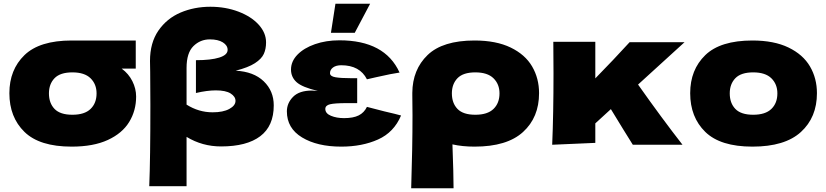

<svg xmlns="http://www.w3.org/2000/svg" viewBox="-20 -772 4407 1024"><path d="M629 -406Q666 -379 686 -339Q706 -299 706 -257Q706 -182 669 -121.5Q632 -61 555 -25.5Q478 10 362 10Q191 10 110.5 -68.5Q30 -147 30 -275Q30 -400 110.5 -478Q191 -556 362 -556H368H704V-406ZM495 -274Q495 -323 463 -354.5Q431 -386 366 -386Q301 -386 271 -355Q241 -324 241 -274Q241 -222 271 -191Q301 -160 366 -160Q431 -160 463 -191Q495 -222 495 -274Z M1440 -210Q1440 -100 1368 -45.5Q1296 9 1159 9Q1059 9 975 -42V221H776Q782 76 782 -213L781 -389Q780 -415 780 -447Q780 -544 825 -609Q870 -674 943 -705Q1016 -736 1102 -736Q1183 -736 1251.5 -710Q1320 -684 1359.5 -640.5Q1399 -597 1399 -546Q1399 -511 1387 -484.5Q1375 -458 1339.5 -435Q1304 -412 1237 -395Q1333 -390 1386.5 -338.5Q1440 -287 1440 -210ZM1236 -234Q1236 -257 1210 -273.5Q1184 -290 1131 -290Q1085 -290 1025 -276V-451Q1105 -451 1149.5 -465Q1194 -479 1194 -506Q1194 -530 1168.5 -546Q1143 -562 1099 -562Q1048 -562 1011.5 -526Q975 -490 975 -410V-214Q1040 -173 1114 -173Q1170 -173 1203 -191Q1236 -209 1236 -234Z M1532 -401Q1532 -445 1566.5 -480.5Q1601 -516 1660 -536.5Q1719 -557 1790 -557Q2033 -557 2111 -385Q2073 -380 1985 -360Q1953 -352 1937 -349Q1899 -424 1800 -424Q1772 -424 1756 -412Q1740 -400 1740 -382Q1740 -365 1769 -360Q1798 -355 1851 -355H1885V-222H1828Q1766 -222 1740.5 -216Q1715 -210 1715 -191Q1715 -167 1745 -154.5Q1775 -142 1815 -142Q1864 -142 1893 -156.5Q1922 -171 1937 -202L2030 -178Q2095 -163 2119 -156Q2081 -66 1996 -28Q1911 10 1800 10Q1672 10 1591 -39Q1510 -88 1510 -178Q1510 -222 1543 -255.5Q1576 -289 1643 -289Q1653 -289 1675 -287Q1591 -307 1561.5 -334Q1532 -361 1532 -401ZM1872 -597H1745L1769 -752H1954Z M2855 -275Q2855 -146 2769.5 -68Q2684 10 2511 10Q2446 10 2393 -2Q2399 160 2399 232H2173Q2180 15 2180 -157L2179 -264V-275V-277Q2180 -401 2260.5 -478.5Q2341 -556 2511 -556Q2626 -556 2703.5 -518.5Q2781 -481 2818 -417.5Q2855 -354 2855 -275ZM2644 -274Q2644 -323 2612 -354.5Q2580 -386 2515 -386Q2450 -386 2420 -355Q2390 -324 2390 -274Q2390 -222 2420 -191Q2450 -160 2515 -160Q2580 -160 2612 -191Q2644 -222 2644 -274Z M3631 -547 3383 -321Q3510 -141 3620 0H3355L3304 -82Q3254 -165 3238 -190L3155 -114V-10L2925 0Q2932 -165 2932 -381Q2932 -493 2931 -549H3155V-354Q3252 -453 3338 -547Z M3661 -275Q3661 -400 3741.5 -478Q3822 -556 3993 -556Q4108 -556 4185.5 -518.5Q4263 -481 4300 -417.5Q4337 -354 4337 -275Q4337 -146 4251.5 -68Q4166 10 3993 10Q3822 10 3741.5 -68.5Q3661 -147 3661 -275ZM4126 -274Q4126 -323 4094 -354.5Q4062 -386 3997 -386Q3932 -386 3902 -355Q3872 -324 3872 -274Q3872 -222 3902 -191Q3932 -160 3997 -160Q4062 -160 4094 -191Q4126 -222 4126 -274Z"/></svg>

Font: Dela Gothic One
Style: Regular
Weight: 400
Designer: aratakana
Foundry: aratakana
Version: Version 1.004